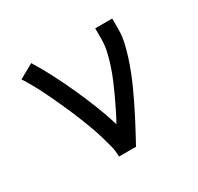

<svg xmlns="http://www.w3.org/2000/svg" viewBox="-119 -670 838 812"><g transform="rotate(-30 300.0 -264.0)"><path d="M245 0Q245 -27 238.5 -52.5Q232 -78 224.5 -103.5Q217 -129 208 -154Q199 -179 189.5 -203.5Q180 -228 169.5 -252.5Q159 -277 148 -301.5Q137 -326 126 -349.5Q115 -373 103 -397Q91 -421 78 -444Q65 -467 51 -489L121 -528Q150 -481 175.5 -431.5Q201 -382 224 -331Q247 -280 267.5 -228.5Q288 -177 304 -124Q319 -151 332.5 -178.5Q346 -206 359 -234Q372 -262 384 -290.5Q396 -319 405.5 -348Q415 -377 422 -407Q429 -437 429 -468V-520H512V-468Q512 -436 505 -405Q498 -374 488.5 -344Q479 -314 467.5 -284.5Q456 -255 443 -226Q430 -197 416 -168.5Q402 -140 387.5 -111.5Q373 -83 358 -55.5Q343 -28 328 0Z"/></g></svg>

Font: Iosevka Aile
Style: Regular
Weight: 400
Designer: Belleve Invis
Foundry: Belleve Invis
Version: Version 28.0.1; ttfautohint (v1.8.4)